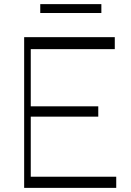

<svg xmlns="http://www.w3.org/2000/svg" viewBox="-20 -910 635 930"><path d="M123 -672V-730H536V-672ZM123 0V-54H543V0ZM97 0V-730H129V0ZM125 -345V-395H456V-345ZM175 -847V-890H471V-847Z"/></svg>

Font: Savate ExtraLight
Style: Regular
Weight: 200
Designer: Max Esnée
Foundry: Plomb Type
Version: Version 2.000